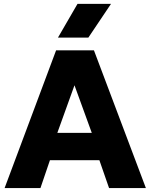

<svg xmlns="http://www.w3.org/2000/svg" viewBox="-20 -956 765 976"><path d="M3.4 0 265.1 -700H457.6L721.6 0H534.4L485.1 -141.8H233.9L185.6 0ZM271.4 -280.5H446.6L358.6 -522.5ZM274.6 -764.8 374.1 -936.5H544.4L429.1 -764.8Z"/></svg>

Font: Geologica-Sharp
Style: Regular
Weight: 100
Designer: Sindre Bremnes, Frode Helland
Foundry: Monokrom Skriftforlag AS
Version: Version 1.010;gftools[0.9.28]